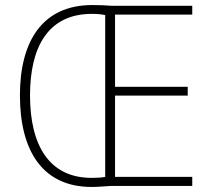

<svg xmlns="http://www.w3.org/2000/svg" viewBox="-20 -830 838 761"><path d="M346 -810C149 -810 59 -668 59 -452C59 -228 152 -89 343 -89C373 -89 396 -92 418 -93H742V-129H436V-451H724V-486H436V-772H742V-807H423C395 -809 377 -810 346 -810ZM344 -775C367 -775 385 -773 397 -770V-129C383 -126 366 -125 343 -125C175 -125 99 -254 99 -452C99 -641 169 -775 344 -775Z"/></svg>

Font: Noto Sans Kannada UI SemiCondensed ExtraLight
Style: Regular
Weight: 200
Width: 4
Designer: Jelle Bosma - Monotype Design Team
Foundry: Monotype Imaging Inc.
Version: Version 2.005